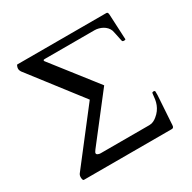

<svg xmlns="http://www.w3.org/2000/svg" viewBox="-154 -840 991 992"><g transform="rotate(-30 342.0 -344.0)"><path d="M63.5 -21Q63.5 -26.4 65.4 -32Q67.4 -37.6 71.3 -42L304.7 -343.8L69.8 -647.9Q63.5 -657.2 63.5 -667.5Q63.5 -669.9 64.2 -673.6Q64.9 -677.2 66.2 -680.4Q67.4 -683.6 68.6 -686Q69.8 -688.5 71.3 -688.5H601.6Q603.5 -688.5 605.5 -688Q608.4 -687.5 610.8 -683.1Q611.8 -680.7 612.3 -677Q612.8 -673.3 612.8 -671.9L620.1 -522Q618.2 -519 612.3 -519Q604 -519 602.1 -521.2Q600.1 -523.4 599.1 -528.3Q593.3 -558.1 589.8 -573Q586.4 -587.9 585 -593.3Q580.6 -605 572 -614.3Q563.5 -623.5 552.5 -629.6Q541.5 -635.7 529.3 -638.9Q517.1 -642.1 505.9 -642.1H209.5Q206.5 -642.1 203.1 -641.6Q199.7 -641.1 199.7 -637.2Q199.7 -634.8 201.7 -632.3L406.2 -370.6L201.7 -106.9Q200.2 -104.5 196 -98.6Q191.9 -92.8 191.9 -88.9Q191.9 -82 199.7 -78.9Q207.5 -75.7 214.4 -75.7H505.4Q519 -75.7 530.3 -81.1Q541.5 -86.4 550.8 -94.2Q565.4 -106 574.7 -118.9Q584 -131.8 589.6 -146Q595.2 -160.2 597.7 -175.8Q600.1 -191.4 601.6 -209Q602.5 -214.4 605.2 -215.3Q607.9 -216.3 612.3 -216.3Q614.7 -216.3 617.2 -214.6Q619.6 -212.9 619.6 -210.4V-187.5L609.4 -28.8Q608.9 -23.4 608.9 -18.3Q608.9 -13.2 607.7 -9.3Q606.4 -5.4 603.8 -2.7Q601.1 0 595.2 0H72.3Q68.8 0 67.1 -2.2Q65.4 -4.4 64.7 -7.8Q64 -11.2 63.7 -14.9Q63.5 -18.6 63.5 -21Z"/></g></svg>

Font: Kurinto Book Core
Style: Regular
Weight: 400
Designer: Kurinto was developed by Clint Goss from a range of fonts that are compatible with the SIL Open Font License Version 1.1
Foundry: Clinton F. Goss
Version: Version 2.196; July 25, 2020